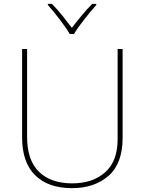

<svg xmlns="http://www.w3.org/2000/svg" viewBox="-20 -969 752 999"><path d="M618 -714H592V-244Q592 -130 527 -72.5Q462 -15 356 -15Q244 -15 182.5 -75.5Q121 -136 121 -256V-714H95V-254Q95 -124 163 -57Q231 10 355 10Q471 10 544.5 -54Q618 -118 618 -252ZM481 -949H460Q432 -921 403.5 -886.5Q375 -852 354 -824Q333 -852 305.5 -886.5Q278 -921 250 -949H229V-943Q257 -912 291 -867.5Q325 -823 343 -792H365Q383 -823 418 -867.5Q453 -912 481 -943Z"/></svg>

Font: Noto Sans UI Thin
Style: Regular
Weight: 250
Designer: Monotype Design Team
Foundry: Monotype Imaging Inc.
Version: Version 1.901